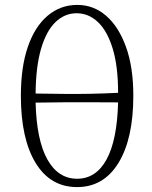

<svg xmlns="http://www.w3.org/2000/svg" viewBox="-20 -749 620 782"><path d="M295 -729Q361 -729 412 -685Q463 -641 493 -558.5Q523 -476 523 -359Q523 -184 462.5 -85.5Q402 13 294 13Q185 13 125 -85.5Q65 -184 65 -359Q65 -476 93.5 -558.5Q122 -641 174 -685Q226 -729 295 -729ZM292 -695Q243 -695 205.5 -658.5Q168 -622 147 -549.5Q126 -477 125 -368Q191 -367 244 -366.5Q297 -366 349 -367Q401 -368 461 -371Q461 -479 439 -551Q417 -623 379 -659Q341 -695 292 -695ZM294 -21Q371 -21 414 -99.5Q457 -178 461 -332Q403 -332 352.5 -332.5Q302 -333 248.5 -332.5Q195 -332 125 -331Q129 -178 173 -99.5Q217 -21 294 -21Z"/></svg>

Font: Arima Light
Style: Regular
Weight: 300
Designer: Joana Correia and Natanael Gama
Foundry: NDISCOVER
Version: Version 1.101;gftools[0.9.23]